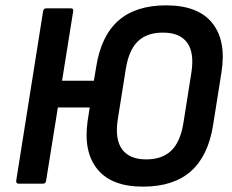

<svg xmlns="http://www.w3.org/2000/svg" viewBox="-20 -686 867 717"><path d="M600.8 -666Q719.7 -666 772.8 -599.8Q825.8 -533.6 807 -415.5L775.9 -219.8Q757.8 -104 692.9 -46.5Q628 11 513.8 11Q397.3 11 344.3 -53.4Q291.3 -117.8 306.9 -231.7L315 -284.7H196.1L152.3 -11.8Q150.7 0 140.5 0H50.4Q38.9 0 40.6 -11.8L140.9 -643.9Q142.9 -655 153.3 -655H243.5Q255.3 -655 253.3 -643.9L211.8 -384.5H330.6L339.1 -435.2Q357.1 -551.6 421.9 -608.8Q486.6 -666 600.8 -666ZM694.5 -413.6Q706.5 -489.1 678.9 -526.7Q651.4 -564.2 589.2 -564.2Q529.9 -564.6 495.8 -532.5Q461.6 -500.4 450.1 -430.3L420.1 -242Q408.1 -166.5 435.8 -128.7Q463.5 -90.8 525.4 -90.8Q584.4 -90.4 618.7 -122.7Q653 -155 664.6 -224.7Z"/></svg>

Font: Sofia Sans Semi Condensed
Style: Italic
Weight: 400
Italic angle: -9°
Designer: Botio Nikoltchev, Ani Petrova
Foundry: lettersoup
Version: Version 4.101